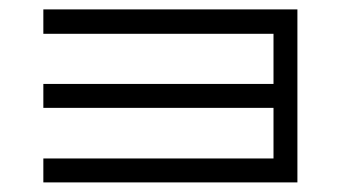

<svg xmlns="http://www.w3.org/2000/svg" viewBox="-20 -380 710 400"><path d="M549.8 -360.4Q566.4 -360.4 599.6 -360.4Q599.6 -343.8 599.6 -309.6Q599.6 -275.4 599.6 -205.1Q599.6 -188.5 599.6 -155.3Q599.6 -120.1 599.6 -49.8Q599.6 -33.2 599.6 0Q583 0 549.8 0Q389.6 0 70.3 0Q70.3 -16.6 70.3 -49.8Q230.5 -49.8 549.8 -49.8Q549.8 -85 549.8 -155.3Q389.6 -155.3 70.3 -155.3Q70.3 -171.9 70.3 -205.1Q230.5 -205.1 549.8 -205.1Q549.8 -240.2 549.8 -309.6Q389.6 -309.6 70.3 -309.6Q70.3 -327.1 70.3 -360.4Q190.4 -360.4 309.6 -360.4Q429.7 -360.4 549.8 -360.4Z"/></svg>

Font: Tsing
Style: Bold
Weight: 400
Designer: iepn
Foundry: Jiangxue academy
Version: Version 1.0